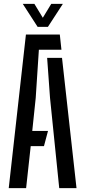

<svg xmlns="http://www.w3.org/2000/svg" viewBox="-20 -980 444 1000"><path d="M25.5 0 115 -800H291.5L300 -721H182.5L166 -469.5L148 -298H230L209 -219H140L116 0ZM288.5 0 240.5 -470.5 225.5 -678.5H303L378.5 0ZM176 -840 98.5 -960H159L203 -887.5L247 -960H307.5L229.5 -840Z"/></svg>

Font: Big Shoulders Stencil Text Thin Medium
Style: Regular
Weight: 500
Version: Version 2.001